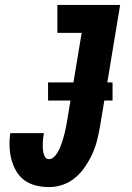

<svg xmlns="http://www.w3.org/2000/svg" viewBox="-20 -755 540 783"><path d="M179 8Q152 8 126 1.5Q100 -5 79.5 -20Q59 -35 46 -57.5Q33 -80 26.5 -105Q20 -130 19 -157.5Q18 -185 22 -212H159Q157 -202 156 -192Q155 -182 154.5 -172Q154 -162 154.5 -152Q155 -142 157 -132.5Q159 -123 164 -114.5Q169 -106 179 -106Q190 -106 199 -114Q208 -122 214 -132Q220 -142 224.5 -152.5Q229 -163 232.5 -173.5Q236 -184 239 -194.5Q242 -205 244.5 -215.5Q247 -226 249 -236.5Q251 -247 253 -258L313 -621H214V-735H470L388 -240Q383 -211 376 -183Q369 -155 357 -128.5Q345 -102 328 -76.5Q311 -51 287.5 -31Q264 -11 236 -1.5Q208 8 179 8ZM176 -345V-419H439V-345Z"/></svg>

Font: Iosevka Curly Slab HvObl
Style: Regular
Weight: 900
Italic angle: -9°
Monospace: yes
Designer: Belleve Invis
Foundry: Belleve Invis
Version: Version 11.1.0; ttfautohint (v1.8.3)